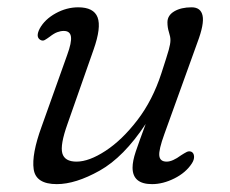

<svg xmlns="http://www.w3.org/2000/svg" viewBox="-20 -482 614 512"><path d="M491 -77Q497 -73.5 497.5 -64.8Q498 -56 491.5 -46Q475.5 -21.5 445 -6.2Q414.5 9 385.5 9Q333.5 9 333.5 -35Q333.5 -52.5 342 -77.8Q350.5 -103 368.5 -151.5Q310 -63 245.8 -27Q181.5 9 131.5 9Q75.5 9 69.8 -30.8Q64 -70.5 91 -144.5L159 -335Q171.5 -369 169.2 -384.2Q167 -399.5 150 -399.5Q141.5 -399.5 132.8 -396.2Q124 -393 112.5 -384Q105 -378.5 99.2 -375.2Q93.5 -372 87 -376Q74.5 -384 86 -406Q99.5 -430.5 128.5 -446.5Q157.5 -462.5 188.5 -462.5Q230 -462.5 240.2 -435.8Q250.5 -409 229.5 -349.5L160 -151.5Q140 -95.5 146.2 -73.2Q152.5 -51 184 -51Q217.5 -51 261.5 -79.8Q305.5 -108.5 346.2 -161.5Q387 -214.5 410.5 -287Q425.5 -333 430 -349Q434.5 -365 434.5 -375Q434.5 -384 430.5 -396.2Q426.5 -408.5 426.5 -422.5Q426.5 -441 444.8 -451.8Q463 -462.5 491 -462.5Q515.5 -462.5 520.2 -440.2Q525 -418 506.5 -369L418.5 -125Q403 -82.5 404.8 -66.8Q406.5 -51 424.5 -51Q440 -51 463 -68Q471.5 -73.5 478 -76.8Q484.5 -80 491 -77Z"/></svg>

Font: Fraunces 9pt S100 Light
Style: Italic
Weight: 300
Italic angle: -16°
Version: Version 1.000; ttfautohint (v1.8.3)